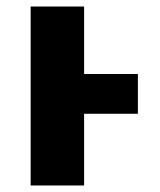

<svg xmlns="http://www.w3.org/2000/svg" viewBox="-20 -569 491 589"><path d="M238 -549V-342H403V-220H238V0H74V-549Z"/></svg>

Font: Noto Sans UI Extra
Style: Regular
Weight: 800
Designer: Monotype Design Team
Foundry: Monotype Imaging Inc.
Version: Version 1.901